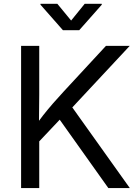

<svg xmlns="http://www.w3.org/2000/svg" viewBox="-20 -962 712 982"><path d="M151.4 -208V-307.1Q176.3 -341.3 200.9 -372.6Q225.6 -403.8 251.5 -433.6Q277.3 -463.4 304.7 -492.7L522 -727.5H643.6L333 -394.5L328.1 -395ZM87.9 0V-727.5H180.7V-478.5L179.2 -321.8L180.7 -276.4V0ZM534.2 0 271 -370.1 328.6 -442.4 644 0ZM273.4 -942.4 343.8 -856.9 413.1 -942.4H500.5V-938L385.3 -807.6H301.8L187 -938V-942.4Z"/></svg>

Font: Inter Variable LoSnoCo
Style: Regular
Weight: 400
Designer: Rasmus Andersson
Foundry: rsms
Version: Version 4.000;git-a52131595; featfreeze: case,dlig,ss01,ss02